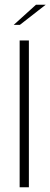

<svg xmlns="http://www.w3.org/2000/svg" viewBox="-20 -791 213 811"><path d="M63 -620H102V0H63ZM38 -686 132 -771H173L64 -686Z"/></svg>

Font: Smooch Sans Light
Style: Regular
Weight: 300
Designer: Robert E. Leuschke
Foundry: Robert E. Leuschke
Version: Version 1.010; ttfautohint (v1.8.3)